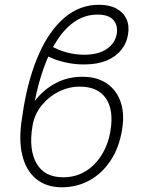

<svg xmlns="http://www.w3.org/2000/svg" viewBox="-20 -780 612 811"><path d="M327.6 -455.6Q388.7 -456.1 430.2 -428.2Q471.7 -400.4 489.5 -349.6Q507.3 -298.8 495.1 -229Q482.9 -156.2 447.5 -102.3Q412.1 -48.3 359.4 -18.8Q306.6 10.7 240.7 11.2Q174.8 10.7 132.1 -24.7Q89.4 -60.1 73.7 -126Q58.1 -191.9 73.2 -282.2L80.1 -328.1Q102.1 -457 145.5 -554.2Q189 -651.4 252.7 -705.6Q316.4 -759.8 398.4 -759.8Q442.4 -759.8 471.9 -743.7Q501.5 -727.5 514.4 -699.2Q527.3 -670.9 520.5 -632.8Q514.6 -596.2 491.2 -567.9Q467.8 -539.6 429 -523.7Q390.1 -507.8 336.4 -507.8Q294.9 -507.3 252 -517.3Q209 -527.3 169.9 -548.3L190.4 -588.4Q226.1 -567.9 262.9 -558.3Q299.8 -548.8 335.9 -548.8Q395 -548.8 430.7 -573Q466.3 -597.2 473.1 -636.7Q479 -673.3 458.5 -696Q438 -718.8 390.1 -718.3Q339.4 -717.8 297.4 -689.9Q255.4 -662.1 222.7 -612.3Q189.9 -562.5 166 -496.3Q142.1 -430.2 127 -353.5Q163.1 -400.9 214.8 -428.5Q266.6 -456.1 327.6 -455.6ZM316.9 -414.1Q270.5 -414.1 227.8 -392.6Q185.1 -371.1 155 -333.5Q125 -295.9 117.2 -247.6Q100.6 -148.9 134.3 -89.8Q168 -30.8 247.6 -31.2Q299.3 -31.2 340.6 -56.2Q381.8 -81.1 409.7 -126Q437.5 -170.9 446.8 -229Q460.9 -315.9 427 -365Q393.1 -414.1 316.9 -414.1Z"/></svg>

Font: Inter 20pt ExtraLight
Style: Italic
Weight: 250
Italic angle: -9.3988°
Version: Version 4.001;git-66647c0bb